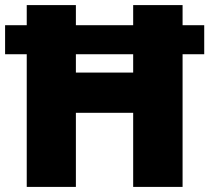

<svg xmlns="http://www.w3.org/2000/svg" viewBox="-20 -734 822 754"><path d="M85 0V-521H0V-635H85V-714H278V-635H503V-714H697V-635H782V-521H697V0H503V-291H278V0ZM278 -449H503V-521H278Z"/></svg>

Font: Noto Sans Black
Style: Regular
Weight: 900
Designer: Monotype Design Team
Foundry: Monotype Imaging Inc.
Version: Version 2.007